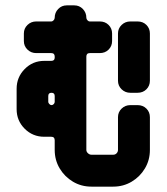

<svg xmlns="http://www.w3.org/2000/svg" viewBox="-20 -696 621 716"><path d="M539 -137Q539 -99 520.5 -68Q502 -37 471 -18.5Q440 0 402 0H321Q283 0 252 -18.5Q221 -37 202.5 -68Q184 -99 184 -137V-173Q184 -186 171 -186H145Q102 -186 72 -216Q42 -246 42 -289V-365Q42 -408 72 -438.5Q102 -469 145 -469H171Q184 -469 184 -481V-485Q184 -498 171 -498H115Q96 -498 82.5 -511Q69 -524 69 -543V-571Q69 -590 82.5 -603Q96 -616 115 -616H171Q176 -616 180 -620.5Q184 -625 184 -630Q184 -649 197 -662.5Q210 -676 229 -676H257Q276 -676 289 -662.5Q302 -649 302 -630Q302 -625 306 -620.5Q310 -616 315 -616H352Q372 -616 385 -603Q398 -590 398 -571V-543Q398 -524 385 -511Q372 -498 352 -498H315Q302 -498 302 -485V-137Q302 -130 308 -124.5Q314 -119 321 -119H402Q410 -119 415 -124.5Q420 -130 420 -137V-259Q420 -278 433.5 -291Q447 -304 466 -304H493Q513 -304 526 -291Q539 -278 539 -259ZM539 -395Q539 -376 526 -363Q513 -350 493 -350H466Q447 -350 433.5 -363Q420 -376 420 -395V-571Q420 -590 433.5 -603Q447 -616 466 -616H493Q513 -616 526 -603Q539 -590 539 -571ZM184 -316V-338Q184 -350 172 -350Q160 -350 160 -338V-316Q160 -312 164 -308Q168 -304 172 -304Q177 -304 180.5 -308Q184 -312 184 -316Z"/></svg>

Font: Monomaniac One
Style: Regular
Weight: 400
Version: Version 1.000; ttfautohint (v1.8.3)